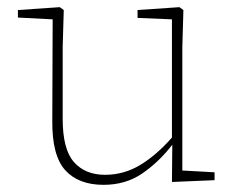

<svg xmlns="http://www.w3.org/2000/svg" viewBox="-20 -503 664 536"><path d="M269 13Q199 13 162 -28Q125 -69 126 -166L127 -449L30 -454V-475L147 -483L158 -475L155 -371V-171Q155 -86 186.5 -50.5Q218 -15 273 -15Q326 -15 371.5 -42.5Q417 -70 460 -119V-449L364 -453V-475L481 -483L492 -475L489 -371V-27L579 -22V0L460 5L461 -99Q424 -51 377.5 -19Q331 13 269 13Z"/></svg>

Font: Source Serif 4 SmText ExtraLight
Style: Regular
Weight: 200
Designer: Frank Grießhammer
Foundry: Adobe
Version: Version 4.005;hotconv 1.1.0;makeotfexe 2.6.0